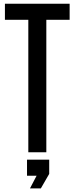

<svg xmlns="http://www.w3.org/2000/svg" viewBox="-20 -820 402 1034"><path d="M132.5 0V-713.5H6.5V-800H355V-713.5H229.5V0ZM141.5 194.5 177 126.5H125.5V40H245V116.5L200 194.5Z"/></svg>

Font: Big Shoulders Text Thin SemiBold
Style: Regular
Weight: 600
Version: Version 2.002